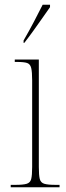

<svg xmlns="http://www.w3.org/2000/svg" viewBox="-20 -786 277 806"><path d="M25 0V-10H45Q77 -10 92 -14.5Q107 -19 111 -34.5Q115 -50 115 -85V-449Q115 -484 111 -500.5Q107 -517 94 -521.5Q81 -526 51 -526H42V-536H143V-85Q143 -50 147 -34.5Q151 -19 166 -14.5Q181 -10 213 -10H230V0ZM79 -616Q102 -656 122 -694Q142 -732 159 -766H190V-756Q178 -739 159.5 -712.5Q141 -686 120.5 -657.5Q100 -629 82 -606H79Z"/></svg>

Font: Noto Serif Display Condensed Thin
Style: Regular
Weight: 100
Width: 3
Designer: Monotype Design Team
Foundry: Monotype Imaging Inc.
Version: Version 2.009